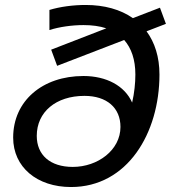

<svg xmlns="http://www.w3.org/2000/svg" viewBox="-20 -745 688 773"><path d="M648 -649 624 -714 515 -672C465 -707 400 -725 325 -725C274 -725 222 -718 179 -705V-624C219 -637 271 -644 316 -644C350 -644 381 -640 408 -631L186 -545L210 -480L480 -584C509 -551 525 -505 525 -445C525 -411 521 -371 512 -332C482 -400 408 -439 316 -439C151 -439 33 -339 33 -191C33 -72 129 8 266 8C493 8 622 -209 622 -445C622 -516 603 -574 570 -619ZM273 -73C182 -73 128 -121 128 -198C128 -294 205 -359 320 -359C410 -359 465 -311 465 -234C465 -141 374 -73 273 -73Z"/></svg>

Font: AWKNG-Font Medium
Style: Italic
Weight: 500
Italic angle: -11.3°
Designer: Awakening Church
Foundry: Awakening Church
Version: Version 1.700;PS 001.700;hotconv 1.0.88;makeotf.lib2.5.64775